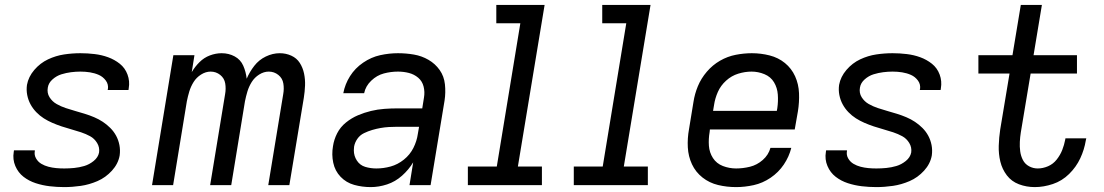

<svg xmlns="http://www.w3.org/2000/svg" viewBox="-20 -755 4504 783"><path d="M242 8Q275 8 309.5 3Q344 -2 377.5 -16.5Q411 -31 436.5 -59Q462 -87 468 -121Q471 -143 467 -163.5Q463 -184 453.5 -201.5Q444 -219 430 -233Q416 -247 399.5 -258Q383 -269 364 -277Q345 -285 325.5 -291Q306 -297 286.5 -302.5Q267 -308 247.5 -314.5Q228 -321 210.5 -331Q193 -341 182 -358.5Q171 -376 175 -398Q178 -417 194.5 -431.5Q211 -446 230.5 -452Q250 -458 269.5 -460.5Q289 -463 308 -463Q328 -463 347 -460Q366 -457 383 -449.5Q400 -442 411.5 -426.5Q423 -411 420 -391Q419 -390 419 -388H504Q505 -392 505 -395Q510 -424 500 -451Q490 -478 468.5 -495Q447 -512 421 -521.5Q395 -531 366 -534.5Q337 -538 308 -538Q275 -538 241.5 -533Q208 -528 176 -513Q144 -498 120 -470Q96 -442 90 -409Q87 -388 91 -367.5Q95 -347 104.5 -329.5Q114 -312 128 -297.5Q142 -283 158.5 -272.5Q175 -262 193.5 -254Q212 -246 231.5 -239.5Q251 -233 271 -227.5Q291 -222 310.5 -215.5Q330 -209 347.5 -199.5Q365 -190 376 -172Q387 -154 384 -133Q380 -113 362 -98.5Q344 -84 323.5 -78Q303 -72 282.5 -70Q262 -68 242 -68Q225 -68 209 -69.5Q193 -71 177.5 -75Q162 -79 148.5 -87Q135 -95 127 -109Q119 -123 122 -139V-142H37Q36 -139 36 -135Q31 -105 42.5 -78Q54 -51 76 -34Q98 -17 125.5 -8Q153 1 182.5 4.5Q212 8 242 8Z M600 0H686L742 -342Q746 -362 752 -382Q758 -402 769.5 -420.5Q781 -439 800 -451Q819 -463 839 -463Q861 -463 878 -449.5Q895 -436 898.5 -414.5Q902 -393 898 -371L837 0H923L979 -342Q983 -362 989 -382Q995 -402 1006.5 -420.5Q1018 -439 1037 -451Q1056 -463 1076 -463Q1098 -463 1115 -449.5Q1132 -436 1135.5 -414.5Q1139 -393 1135 -371L1074 0H1160L1219 -356Q1223 -381 1224 -406Q1225 -431 1220 -455Q1215 -479 1202.5 -498.5Q1190 -518 1168 -528Q1146 -538 1121 -538Q1092 -538 1064 -524.5Q1036 -511 1017 -486.5Q998 -462 986 -434Q983 -462 972 -487Q961 -512 937 -525Q913 -538 884 -538Q860 -538 836 -529Q812 -520 793.5 -501.5Q775 -483 762 -461L773 -530H687Z M1492 8Q1525 8 1558.5 -3Q1592 -14 1619.5 -38.5Q1647 -63 1665 -93L1650 0H1736L1793 -345Q1798 -378 1794.5 -411Q1791 -444 1773 -469.5Q1755 -495 1727.5 -511Q1700 -527 1668 -532.5Q1636 -538 1603 -538Q1567 -538 1530.5 -530Q1494 -522 1461 -499.5Q1428 -477 1407.5 -444.5Q1387 -412 1380 -375H1465Q1471 -404 1494 -426Q1517 -448 1545.5 -455.5Q1574 -463 1603 -463Q1626 -463 1647.5 -457.5Q1669 -452 1685.5 -438Q1702 -424 1707.5 -402Q1713 -380 1709 -357L1702 -313H1600Q1574 -313 1547 -311Q1520 -309 1493 -302.5Q1466 -296 1440 -285Q1414 -274 1391 -255.5Q1368 -237 1355 -211.5Q1342 -186 1338 -159Q1332 -125 1339 -91.5Q1346 -58 1369 -34Q1392 -10 1424.5 -1Q1457 8 1492 8Q1492 8 1492 8Q1492 8 1492 8Q1492 8 1492 8Q1492 8 1492 8ZM1515 -68Q1491 -68 1469.5 -74.5Q1448 -81 1435.5 -100Q1423 -119 1423 -142Q1423 -149 1424 -157Q1427 -174 1437.5 -189Q1448 -204 1464.5 -212Q1481 -220 1498 -225Q1515 -230 1532 -233Q1549 -236 1566 -237Q1583 -238 1600 -238H1689L1684 -209Q1680 -180 1666 -152Q1652 -124 1627 -104Q1602 -84 1573 -76Q1544 -68 1515 -68Z M1888 0H2190V-76H2092L2201 -735H2004V-660H2102L2006 -76H1888Z M2320 0H2622V-76H2524L2633 -735H2436V-660H2534L2438 -76H2320Z M2982 8Q3017 8 3053.5 0Q3090 -8 3122.5 -30Q3155 -52 3176.5 -84Q3198 -116 3207 -152H3122Q3114 -123 3090.5 -102.5Q3067 -82 3038.5 -75Q3010 -68 2982 -68Q2954 -68 2928 -78Q2902 -88 2887.5 -110.5Q2873 -133 2871 -160.5Q2869 -188 2874 -217L2875 -227H3221L3234 -301Q3240 -338 3238.5 -375Q3237 -412 3222.5 -444Q3208 -476 3181 -498Q3154 -520 3118.5 -529Q3083 -538 3046 -538Q3014 -538 2980.5 -531.5Q2947 -525 2916.5 -507.5Q2886 -490 2862.5 -462.5Q2839 -435 2826 -403.5Q2813 -372 2808 -339L2790 -229Q2783 -191 2785 -154Q2787 -117 2802 -85Q2817 -53 2845 -31Q2873 -9 2908.5 -0.5Q2944 8 2982 8ZM3148 -303H2888L2892 -327Q2896 -354 2907.5 -380Q2919 -406 2941 -426Q2963 -446 2990.5 -454.5Q3018 -463 3045 -463Q3072 -463 3097.5 -452.5Q3123 -442 3136.5 -419.5Q3150 -397 3152 -369.5Q3154 -342 3150 -314Z M3554 8Q3587 8 3621.5 3Q3656 -2 3689.5 -16.5Q3723 -31 3748.5 -59Q3774 -87 3780 -121Q3783 -143 3779 -163.5Q3775 -184 3765.5 -201.5Q3756 -219 3742 -233Q3728 -247 3711.5 -258Q3695 -269 3676 -277Q3657 -285 3637.5 -291Q3618 -297 3598.5 -302.5Q3579 -308 3559.5 -314.5Q3540 -321 3522.5 -331Q3505 -341 3494 -358.5Q3483 -376 3487 -398Q3490 -417 3506.5 -431.5Q3523 -446 3542.5 -452Q3562 -458 3581.5 -460.5Q3601 -463 3620 -463Q3640 -463 3659 -460Q3678 -457 3695 -449.5Q3712 -442 3723.5 -426.5Q3735 -411 3732 -391Q3731 -390 3731 -388H3816Q3817 -392 3817 -395Q3822 -424 3812 -451Q3802 -478 3780.5 -495Q3759 -512 3733 -521.5Q3707 -531 3678 -534.5Q3649 -538 3620 -538Q3587 -538 3553.5 -533Q3520 -528 3488 -513Q3456 -498 3432 -470Q3408 -442 3402 -409Q3399 -388 3403 -367.5Q3407 -347 3416.5 -329.5Q3426 -312 3440 -297.5Q3454 -283 3470.5 -272.5Q3487 -262 3505.5 -254Q3524 -246 3543.5 -239.5Q3563 -233 3583 -227.5Q3603 -222 3622.5 -215.5Q3642 -209 3659.5 -199.5Q3677 -190 3688 -172Q3699 -154 3696 -133Q3692 -113 3674 -98.5Q3656 -84 3635.5 -78Q3615 -72 3594.5 -70Q3574 -68 3554 -68Q3537 -68 3521 -69.5Q3505 -71 3489.5 -75Q3474 -79 3460.5 -87Q3447 -95 3439 -109Q3431 -123 3434 -139V-142H3349Q3348 -139 3348 -135Q3343 -105 3354.5 -78Q3366 -51 3388 -34Q3410 -17 3437.5 -8Q3465 1 3494.5 4.5Q3524 8 3554 8Z M4200 8Q4236 8 4273.5 -4.5Q4311 -17 4340 -45.5Q4369 -74 4385.5 -109.5Q4402 -145 4408 -182Q4409 -187 4410 -191H4325L4324 -185Q4320 -164 4312 -143.5Q4304 -123 4289.5 -104.5Q4275 -86 4254 -77Q4233 -68 4212 -68Q4193 -68 4176.5 -77Q4160 -86 4151.5 -102.5Q4143 -119 4140.5 -138Q4138 -157 4139 -176.5Q4140 -196 4143 -215L4183 -455H4372V-530H4195L4229 -735H4143L4109 -530H3970V-455H4097L4059 -227Q4054 -194 4053 -160.5Q4052 -127 4059.5 -96Q4067 -65 4086 -40Q4105 -15 4135.5 -3.5Q4166 8 4200 8Z"/></svg>

Font: Iosevka Sparkle Oblique
Style: Regular
Weight: 400
Italic angle: -9°
Designer: Belleve Invis
Foundry: Belleve Invis
Version: Version 4.5.0; ttfautohint (v1.8.3)